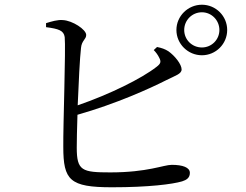

<svg xmlns="http://www.w3.org/2000/svg" viewBox="-20 -794 1040 813"><path d="M727 -667C727 -608 776 -560 835 -560C894 -560 942 -608 942 -667C942 -726 894 -774 835 -774C776 -774 727 -726 727 -667ZM760 -667C760 -708 793 -742 835 -742C876 -742 909 -708 909 -667C909 -626 876 -593 835 -593C793 -593 760 -626 760 -667ZM631 -582C640 -573 649 -561 655 -548C663 -532 660 -524 643 -511C579 -461 445 -395 309 -348C313 -444 318 -549 323 -591C326 -623 345 -627 345 -646C345 -669 287 -707 246 -709C224 -711 198 -703 175 -696V-679C228 -672 250 -665 254 -637C259 -591 247 -261 248 -172C248 -31 275 -1 454 -1C610 -1 710 -14 751 -26C770 -32 784 -41 784 -62C784 -85 754 -96 707 -96C673 -96 605 -64 447 -64C327 -64 305 -71 305 -169C305 -195 306 -248 308 -308C473 -355 614 -419 685 -455C723 -474 749 -481 749 -500C749 -522 720 -558 693 -577C679 -586 665 -591 645 -595Z"/></svg>

Font: Harano Aji Mincho TW
Style: Regular
Weight: 400
Foundry: Masamichi Hosoda
Version: HaranoAjiMinchoTW-Regular version 20230610;ttx 4.39.4